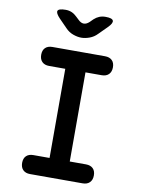

<svg xmlns="http://www.w3.org/2000/svg" viewBox="-101 -1018 802 1086"><g transform="rotate(10 300.0 -475.0)"><path d="M358 -109H451Q477 -109 491.5 -95Q506 -81 506 -55Q506 -29 491.5 -14.5Q477 0 451 0H149Q123 0 108.5 -14.5Q94 -29 94 -55Q94 -81 108.5 -95Q123 -109 149 -109H242V-621H149Q123 -621 108.5 -635.5Q94 -650 94 -676Q94 -702 108.5 -716Q123 -730 149 -730H451Q477 -730 491.5 -716Q506 -702 506 -676Q506 -650 491.5 -635.5Q477 -621 451 -621H358ZM187 -950Q206 -950 222 -943Q238 -936 252 -922L268 -907Q284 -891 300 -891Q316 -891 332 -906L350 -924Q364 -937 380 -943.5Q396 -950 416 -950Q454 -950 459.5 -936Q465 -922 438 -895L391 -848Q372 -828 347 -819Q322 -810 300 -810Q278 -810 253 -819Q228 -828 209 -848L163 -895Q136 -923 141.5 -936.5Q147 -950 187 -950Z"/></g></svg>

Font: Maple Mono NL SemiBold
Style: Regular
Weight: 600
Monospace: yes
Designer: subframe7536
Version: Version 7.000